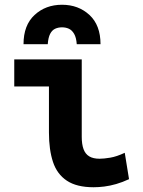

<svg xmlns="http://www.w3.org/2000/svg" viewBox="-20 -776 600 808"><path d="M374 12Q303 12 261.5 -15.5Q220 -43 203 -94.5Q186 -146 186 -218V-412H40V-526H324V-200Q324 -169 331.5 -148.5Q339 -128 355.5 -118Q372 -108 399 -108Q417 -108 444 -112.5Q471 -117 505 -133L523 -22Q495 -9 469 -1.5Q443 6 419 9Q395 12 374 12ZM79 -590Q79 -670 125.5 -713Q172 -756 241 -756Q310 -756 356.5 -713Q403 -670 403 -590H303Q301 -618 292 -633.5Q283 -649 270 -655Q257 -661 241 -661Q225 -661 212 -655Q199 -649 191 -633.5Q183 -618 181 -590Z"/></svg>

Font: Ubuntu Sans Mono
Style: Bold
Weight: 700
Monospace: yes
Designer: Dalton Maag Ltd
Foundry: Dalton Maag Ltd
Version: Version 1.006